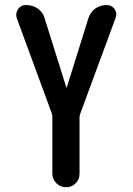

<svg xmlns="http://www.w3.org/2000/svg" viewBox="-20 -540 540 779"><path d="M190.4 -79.1 47.9 -466.8Q42 -486.3 53.2 -502.9Q64.5 -519.5 85 -519.5H86.9Q113.3 -519.5 133.8 -504.9Q154.3 -490.2 161.1 -465.8L249 -185.5Q249 -184.6 250 -184.6Q251 -184.6 251 -185.5L338.9 -466.8Q346.7 -491.2 366.7 -505.4Q386.7 -519.5 412.1 -519.5Q433.6 -519.5 444.8 -503.4Q456.1 -487.3 449.2 -467.8L305.7 -79.1Q302.7 -72.3 302.7 -63.5V164.1Q302.7 187.5 287.1 203.6Q271.5 219.7 248 219.7Q224.6 219.7 208.5 203.1Q192.4 186.5 192.4 164.1V-63.5Q192.4 -74.2 190.4 -79.1Z"/></svg>

Font: Rounded Mgen+ 1m medium
Style: Regular
Weight: 500
Designer: [Source Han Sans]
Ryoko NISHIZUKA  (kana & ideographs); Paul D. Hunt (Latin, Greek & Cyrillic); Wenlong ZHANG  (bopomofo
Version: Version 1.059.20150602